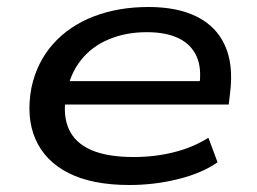

<svg xmlns="http://www.w3.org/2000/svg" viewBox="-20 -520 734 549"><path d="M350 9Q244 9 176.5 -25Q109 -59 81.5 -122Q54 -185 70 -270Q86 -343 132 -394.5Q178 -446 248 -473Q318 -500 405 -500Q487 -500 542.5 -472.5Q598 -445 623 -390.5Q648 -336 638 -255L634 -221H143L152 -288H575L549 -269Q558 -323 542.5 -358Q527 -393 491 -410.5Q455 -428 400 -428Q340 -428 291 -407.5Q242 -387 211 -347.5Q180 -308 170 -252L169 -248Q159 -190 177 -150.5Q195 -111 241 -91Q287 -71 362 -71Q422 -71 476.5 -84.5Q531 -98 576 -126L602 -56Q558 -25 490 -8Q422 9 350 9Z"/></svg>

Font: Nunito Sans 10pt Expanded Medium
Style: Italic
Weight: 500
Width: 7
Italic angle: -9°
Designer: Vernon Adams
Foundry: Vernon Adams
Version: Version 3.101;gftools[0.9.27]